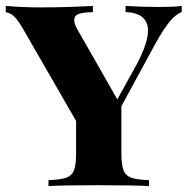

<svg xmlns="http://www.w3.org/2000/svg" viewBox="-21 -628 641 648"><path d="M592.3 -607.9V-587.4Q571.3 -579.1 551 -554.4Q530.8 -529.8 503.4 -480.5L388.7 -269.5V-111.8Q388.7 -71.8 395.8 -53.5Q402.8 -35.2 421.9 -28.3Q440.9 -21.5 481.9 -20V0Q430.2 -2.9 309.6 -2.9Q189 -2.9 142.6 0V-20Q183.6 -21.5 202.6 -28.3Q221.7 -35.2 228.8 -53.5Q235.8 -71.8 235.8 -111.8V-219.7L56.6 -530.8Q39.6 -560.5 26.6 -572.5Q13.7 -584.5 -1.5 -586.9V-607.9Q61 -603 116.7 -603Q196.3 -603 292.5 -607.9V-586.9Q263.2 -586.9 246.3 -581.5Q229.5 -576.2 229.5 -559.6Q229.5 -547.4 240.2 -528.8L375 -292.5L439.5 -409.2Q478.5 -482.4 478.5 -524.4Q478.5 -584 402.8 -587.4V-607.9Q460.4 -604.5 515.6 -604.5Q566.9 -604.5 592.3 -607.9Z"/></svg>

Font: TypoPRO Playfair Display SC
Style: Bold
Weight: 700
Designer: Claus Eggers Sørensen
Foundry: Claus Eggers Sørensen
Version: Version 1.004;PS 001.004;hotconv 1.0.70;makeotf.lib2.5.58329